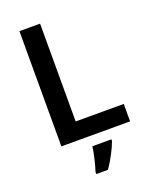

<svg xmlns="http://www.w3.org/2000/svg" viewBox="-169 -871 888 1118"><g transform="rotate(-20 275.0 -312.5)"><path d="M93 -66H519V-174H221V-780H93ZM381 5V-5H263C258 38 241 106 229 142V155H301C336 106 366 46 381 5Z"/></g></svg>

Font: Noto Sans Malayalam UI SemiBold
Style: Regular
Weight: 600
Designer: Jelle Bosma - Monotype Design Team
Foundry: Monotype Imaging Inc.
Version: Version 2.104